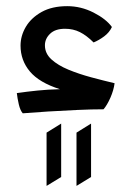

<svg xmlns="http://www.w3.org/2000/svg" viewBox="-20 -362 448 630"><path d="M54.7 9.8Q46.4 0.5 41.7 -19.5Q37.1 -39.6 35.2 -56.6Q69.8 -61.5 103.3 -64.9Q136.7 -68.4 176.8 -69.3Q108.9 -90.8 78.1 -127.4Q47.4 -164.1 47.4 -212.4Q47.4 -244.6 64.9 -274.2Q82.5 -303.7 116.7 -322.8Q150.9 -341.8 200.7 -341.8Q245.6 -341.8 286.9 -320.8Q328.1 -299.8 347.2 -273.4Q338.9 -255.4 321.8 -242.7Q304.7 -230 287.1 -222.7Q264.2 -245.6 242.2 -256.6Q220.2 -267.6 193.4 -267.6Q161.1 -267.6 144.3 -251.2Q127.4 -234.9 127.4 -213.4Q127.4 -186.5 148.9 -167Q170.4 -147.5 204.8 -133.3Q239.3 -119.1 279.1 -108.4Q318.8 -97.7 356 -88.9Q353 -65.9 342.3 -41.5Q331.5 -17.1 319.8 -3.4Q281.7 -3.4 233.2 -1.2Q184.6 1 137.2 3.9Q89.8 6.8 54.7 9.8ZM132.8 248V73.2L180.7 43.5V218.8ZM231 248V73.2L278.8 43.5V218.8Z"/></svg>

Font: Harmattan Medium
Style: Regular
Weight: 500
Designer: George W. Nuss III and SIL International
Foundry: SIL International
Version: Version 4.000